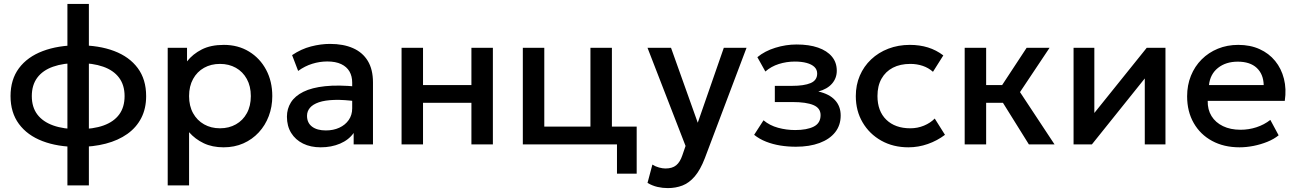

<svg xmlns="http://www.w3.org/2000/svg" viewBox="-20 -740 6642 984"><path d="M325.5 210V-720H435.5V210ZM379.5 13Q275.5 13 197.8 -16.8Q120 -46.5 77 -104.8Q34 -163 34 -247.5Q34 -332.5 77.2 -390.5Q120.5 -448.5 199 -478.2Q277.5 -508 382 -508Q487.5 -508 565.2 -478.5Q643 -449 686 -391Q729 -333 729 -247.5Q729 -184 704 -135.2Q679 -86.5 632.5 -53.5Q586 -20.5 522 -3.8Q458 13 379.5 13ZM381.5 -78Q458 -78 510.8 -97Q563.5 -116 591 -153.5Q618.5 -191 618.5 -247.5Q618.5 -304 590.2 -341.8Q562 -379.5 508.8 -398.2Q455.5 -417 380 -417Q305 -417 252 -398.2Q199 -379.5 171 -341.8Q143 -304 143 -247.5Q143 -191 171.2 -153.5Q199.5 -116 252.8 -97Q306 -78 381.5 -78Z M839.5 210V-495H938.5V-425.5Q968 -463 1014 -486.5Q1060 -510 1127.5 -510Q1200 -510 1256.2 -475.8Q1312.5 -441.5 1344 -382.2Q1375.5 -323 1375.5 -247.5Q1375.5 -193 1357.5 -145.2Q1339.5 -97.5 1306.2 -61.5Q1273 -25.5 1227.2 -5.2Q1181.5 15 1126 15Q1068 15 1024 -6Q980 -27 949 -62.5V210ZM1107.5 -82.5Q1153.5 -82.5 1189.2 -102.8Q1225 -123 1245.2 -160Q1265.5 -197 1265.5 -247.5Q1265.5 -298 1245 -335.2Q1224.5 -372.5 1188.8 -392.5Q1153 -412.5 1107.5 -412.5Q1061.5 -412.5 1025.8 -392.5Q990 -372.5 969.5 -335.2Q949 -298 949 -247.5Q949 -197 969.5 -160Q990 -123 1025.8 -102.8Q1061.5 -82.5 1107.5 -82.5Z M1623.5 15Q1572 15 1533 -4.2Q1494 -23.5 1472.2 -58.8Q1450.5 -94 1450.5 -142Q1450.5 -182.5 1471 -215.2Q1491.5 -248 1534.8 -269.5Q1578 -291 1646 -298.2Q1714 -305.5 1809.5 -296L1811.5 -220Q1743.5 -229.5 1694.5 -228Q1645.5 -226.5 1614.2 -215.8Q1583 -205 1568.2 -187.2Q1553.5 -169.5 1553.5 -146.5Q1553.5 -110.5 1579.2 -91Q1605 -71.5 1650 -71.5Q1688.5 -71.5 1719 -85.5Q1749.5 -99.5 1767.2 -125Q1785 -150.5 1785 -185V-316.5Q1785 -349.5 1771 -373.8Q1757 -398 1728.5 -411.5Q1700 -425 1657.5 -425Q1618.5 -425 1580.5 -413.2Q1542.5 -401.5 1508 -376.5L1477 -457.5Q1523.5 -489 1574 -502Q1624.5 -515 1671 -515Q1740 -515 1789.2 -493.2Q1838.5 -471.5 1865 -427.8Q1891.5 -384 1891.5 -317.5V0H1792.5V-58.5Q1767.5 -23 1723 -4Q1678.5 15 1623.5 15Z M2038 0V-495H2148V-304H2396V-495H2506V0H2396V-213H2148V0Z M2659.5 0V-495H2769.5V-91H3006V-495H3116V0ZM3142 150V0H3061V-91H3243V150Z M3402.5 224Q3375.5 224 3349.5 218Q3323.5 212 3298.5 197.5L3323.5 103.5Q3339 113.5 3357.5 118.5Q3376 123.5 3390.5 123.5Q3425.5 123.5 3445.5 107Q3465.5 90.5 3477 56L3493.5 8L3298.5 -495H3419L3556 -111L3689.5 -495H3806L3592 71.5Q3569 131 3540.5 164.2Q3512 197.5 3477.5 210.8Q3443 224 3402.5 224Z M4059 12Q4017.5 12 3979 5.8Q3940.5 -0.5 3906.5 -13.8Q3872.5 -27 3845 -49L3893 -123.5Q3924.5 -97 3967.5 -85.2Q4010.5 -73.5 4055 -73.5Q4115.5 -73.5 4150.5 -91.2Q4185.5 -109 4185.5 -150Q4185.5 -186 4148.8 -201.5Q4112 -217 4042 -217H3951V-300H4039Q4101 -300 4134.5 -314.2Q4168 -328.5 4168 -363Q4168 -383.5 4153.8 -397Q4139.5 -410.5 4113.8 -417.5Q4088 -424.5 4053.5 -424.5Q4011 -424.5 3971.5 -412Q3932 -399.5 3902.5 -373.5L3861.5 -447Q3899.5 -478.5 3953.5 -495.2Q4007.5 -512 4062.5 -512Q4126.5 -512 4172.5 -496Q4218.5 -480 4243.5 -450Q4268.5 -420 4268.5 -377.5Q4268.5 -339.5 4244.2 -311.5Q4220 -283.5 4174 -271Q4230 -258.5 4259.2 -227Q4288.5 -195.5 4288.5 -148Q4288.5 -98 4260.2 -62.2Q4232 -26.5 4180.2 -7.2Q4128.5 12 4059 12Z M4635.5 15Q4557.5 15 4496.5 -19.2Q4435.5 -53.5 4400.8 -112.8Q4366 -172 4366 -247.5Q4366 -304.5 4386.5 -352.2Q4407 -400 4444.5 -435.5Q4482 -471 4532.8 -490.5Q4583.5 -510 4643 -510Q4693 -510 4735.8 -496.8Q4778.5 -483.5 4814.5 -456L4761.5 -372Q4738.5 -392.5 4708.8 -402.5Q4679 -412.5 4645.5 -412.5Q4593.5 -412.5 4556 -393Q4518.5 -373.5 4497.8 -336.8Q4477 -300 4477 -248Q4477 -170.5 4522.2 -126.5Q4567.5 -82.5 4645.5 -82.5Q4682.5 -82.5 4715.5 -96.2Q4748.5 -110 4770.5 -132.5L4823 -49Q4783.5 -19 4735 -2Q4686.5 15 4635.5 15Z M5253 0 5089 -263 5241.5 -495H5359L5207.5 -268L5384.5 0ZM4924 0V-495H5034V-304H5183V-213H5034V0Z M5482 0V-495H5588.5V-161L5857 -495H5953V0H5847V-338L5576 0Z M6332.5 15Q6252.5 15 6192 -17.8Q6131.5 -50.5 6097.8 -109.5Q6064 -168.5 6064 -246.5Q6064 -303.5 6083.5 -351.8Q6103 -400 6138.5 -435.5Q6174 -471 6221.8 -490.5Q6269.5 -510 6326 -510Q6387.5 -510 6435.5 -488.2Q6483.5 -466.5 6515.2 -427.5Q6547 -388.5 6560.2 -336.2Q6573.5 -284 6564.5 -223H6169.5Q6168.5 -178.5 6189 -145.2Q6209.5 -112 6247.8 -93.5Q6286 -75 6338 -75Q6380 -75 6419.2 -87.8Q6458.5 -100.5 6490.5 -125.5L6533 -46.5Q6509 -27 6475 -13.2Q6441 0.5 6404 7.8Q6367 15 6332.5 15ZM6176 -304H6456.5Q6455 -360 6420.8 -392Q6386.5 -424 6323.5 -424Q6262.5 -424 6222.2 -392Q6182 -360 6176 -304Z"/></svg>

Font: Geologica Roman
Style: Regular
Weight: 400
Designer: Sindre Bremnes, Frode Helland
Foundry: Monokrom Skriftforlag AS
Version: Version 1.010;gftools[0.9.28]